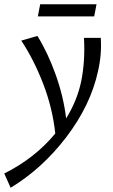

<svg xmlns="http://www.w3.org/2000/svg" viewBox="-73 -594 533 903"><path d="M381 -574 370 -517H105L116 -574ZM401 -416Q406 -337 388 -259Q353 -99 239.5 50Q126 199 -23 289L-53 222Q91 150 187 34Q174 -87 129.5 -201.5Q85 -316 27 -403L103 -425Q152 -346 189 -242.5Q226 -139 238 -37Q290 -121 309 -212Q328 -306 322 -416Z"/></svg>

Font: EauTestInfant Medium
Style: Italic
Weight: 500
Italic angle: -12°
Designer: Christian Thalmann (Catharsis Fonts)
Version: Version 0.001;PS 000.001;hotconv 1.0.88;makeotf.lib2.5.64775